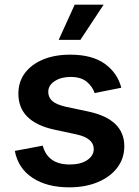

<svg xmlns="http://www.w3.org/2000/svg" viewBox="-20 -785 589 816"><path d="M273.9 11.2Q179.7 11.2 118.4 -29.1Q57.1 -69.3 43 -143.6L161.6 -166Q183.1 -85.9 276.4 -85.9Q323.2 -85.9 350.8 -104.7Q378.4 -123.5 378.4 -151.4Q378.4 -197.8 304.7 -213.9L211.4 -233.9Q58.1 -267.1 58.1 -386.7Q58.1 -437.5 85.9 -474.6Q113.8 -511.7 163.3 -532.2Q212.9 -552.7 278.3 -552.7Q371.1 -552.7 425 -514.2Q479 -475.6 495.6 -412.1L382.3 -389.6Q372.6 -418 348.1 -438Q323.7 -458 279.8 -458Q239.7 -458 212.4 -440.2Q185.1 -422.4 185.1 -394.5Q185.1 -370.6 202.9 -355.2Q220.7 -339.8 262.7 -330.6L355.5 -311Q508.3 -278.3 508.3 -163.6Q508.3 -111.8 478.5 -72.5Q448.7 -33.2 395.8 -11Q342.8 11.2 273.9 11.2ZM229.5 -615.7 297.4 -765.1H420.4L321.8 -615.7Z"/></svg>

Font: Inter SemiBold
Style: Regular
Weight: 600
Designer: Rasmus Andersson
Foundry: rsms
Version: Version 4.001;git-9221beed3